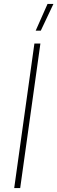

<svg xmlns="http://www.w3.org/2000/svg" viewBox="-20 -950 290 970"><path d="M220.2 -930.2H250L186 -794.9H160.2ZM51.8 0 153.8 -730H184.1L82 0Z"/></svg>

Font: Human Sans ExtraLight
Style: Italic
Weight: 200
Italic angle: -8°
Designer: Tim Radville
Foundry: Continuum
Version: Version 1.000;FEAKit 1.0